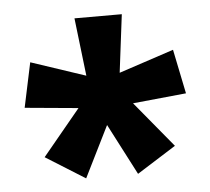

<svg xmlns="http://www.w3.org/2000/svg" viewBox="-39 -803 553 505"><g transform="rotate(-5 237.5 -550.0)"><path d="M300 -761 281 -608 426 -656 450 -539 309 -525 409 -404 306 -339 236 -474 169 -339 65 -404 165 -525 24 -538 49 -656 193 -608 175 -761Z"/></g></svg>

Font: Noto Sans Arabic Cond
Style: Bold
Weight: 700
Width: 3
Designer: Monotype Design Team, Nadine Chahine, Nizar Qandah and Khaled Hosny
Foundry: Monotype Imaging Inc.
Version: Version 2.012; ttfautohint (v1.8.4.7-5d5b)